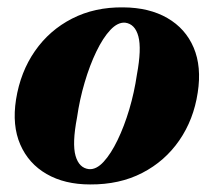

<svg xmlns="http://www.w3.org/2000/svg" viewBox="-20 -489 580 521"><path d="M314.5 -469Q385 -468.5 434.2 -440Q483.5 -411.5 505.5 -359.8Q527.5 -308 516.5 -237.5Q505.5 -164.5 466.5 -108Q427.5 -51.5 366 -19.8Q304.5 12 224.5 11.5Q155.5 11.5 106.5 -16.8Q57.5 -45 35 -96.8Q12.5 -148.5 23.5 -219Q35.5 -294 74.8 -350.5Q114 -407 175.5 -438.5Q237 -470 314.5 -469ZM221.5 -30Q241.5 -28.5 261.2 -50Q281 -71.5 299 -108.8Q317 -146 330.8 -192.2Q344.5 -238.5 351.5 -286.5Q364.5 -356.5 355.5 -390.2Q346.5 -424 319.5 -427.5Q299.5 -429 279.5 -407.8Q259.5 -386.5 241.5 -349.2Q223.5 -312 209.8 -265.5Q196 -219 189 -170Q175.5 -99.5 185 -66.2Q194.5 -33 221.5 -30Z"/></svg>

Font: Fraunces 72pt
Style: Bold Italic
Weight: 700
Italic angle: -16°
Version: Version 1.000;[b76b70a41]